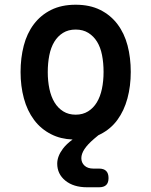

<svg xmlns="http://www.w3.org/2000/svg" viewBox="-20 -580 640 812"><path d="M399 133Q419 133 429 143Q439 153 439 173Q439 193 429 202.5Q419 212 399 212H348Q291 212 256.5 184Q222 156 222 112Q222 81 246 49Q261 29 287 10Q236 8 197 -12Q153 -34 124 -73Q95 -112 81 -164Q67 -216 67 -275.5Q67 -335 80.5 -387Q94 -439 123 -477.5Q152 -516 196 -538Q240 -560 300 -560Q360 -560 404 -538Q448 -516 477 -477.5Q506 -439 519.5 -387.5Q533 -336 533 -276Q533 -216 519 -164Q505 -112 476.5 -73Q448 -34 404 -12L396 -8L378 7Q350 31 337 51Q324 71 324 89Q324 108 337.5 120.5Q351 133 375 133ZM300 -95Q330 -95 352.5 -109Q375 -123 389.5 -147Q404 -171 411 -204Q418 -237 418 -276Q418 -314 411.5 -347Q405 -380 390.5 -403.5Q376 -427 353.5 -441Q331 -455 300 -455Q269 -455 246.5 -441Q224 -427 209.5 -403Q195 -379 188.5 -346Q182 -313 182 -275Q182 -237 189 -204Q196 -171 210.5 -147Q225 -123 247.5 -109Q270 -95 300 -95Z"/></svg>

Font: Maple Mono NL SemiBold
Style: Regular
Weight: 600
Monospace: yes
Designer: subframe7536
Version: Version 7.000